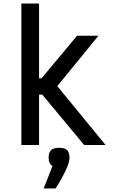

<svg xmlns="http://www.w3.org/2000/svg" viewBox="-20 -820 640 1086"><path d="M101 0V-800H201V-377H215L416 -618H537L304 -333L577 0H456L219 -285H201V0ZM227 246 277 119Q255 107 255 71Q255 42 269 29Q283 16 314 16Q346 16 359.5 29Q373 42 373 71Q373 93 360.5 123.5Q348 154 330 186.5Q312 219 294 246Z"/></svg>

Font: Victor Mono Thin
Style: Regular
Weight: 100
Monospace: yes
Designer: Rune Bjørnerås
Version: Version 1.561;gftools[0.9.30]